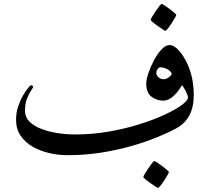

<svg xmlns="http://www.w3.org/2000/svg" viewBox="-20 -778 1057 968"><path d="M957 -301.3Q957 -237.8 934.6 -196Q912.1 -154.3 868.7 -130.9Q831.1 -110.4 774.2 -86.9Q717.3 -63.5 645.8 -42.7Q574.2 -22 491.7 -8.8Q409.2 4.4 320.3 4.4Q274.9 4.4 229 -6.1Q183.1 -16.6 145 -38.3Q106.9 -60.1 84 -93.8Q61 -127.4 61 -173.8Q61 -210 71.5 -241.5Q82 -272.9 96.2 -297.1Q110.4 -321.3 122.1 -335Q133.8 -348.6 136.2 -348.6Q138.7 -348.6 143.1 -345.7Q147.5 -342.8 147.5 -340.3Q147.5 -337.4 137.2 -322.5Q127 -307.6 116.5 -281.7Q106 -255.9 106 -218.8Q106 -187.5 128.4 -165Q150.9 -142.6 188.2 -128.2Q225.6 -113.8 270.3 -106.9Q314.9 -100.1 359.4 -100.1Q444.3 -100.1 526.6 -114.3Q608.9 -128.4 681.4 -151.1Q753.9 -173.8 809.3 -199.5Q864.7 -225.1 896.2 -248.3Q927.7 -271.5 927.7 -286.6Q927.7 -293.5 922.4 -305.9Q917 -318.4 909.9 -330.6Q902.8 -342.8 897.5 -348.6Q880.9 -318.8 855.5 -294.7Q830.1 -270.5 802.2 -270.5Q772 -270.5 744.6 -289.8Q717.3 -309.1 717.3 -357.4Q717.3 -377 728 -408.9Q738.8 -440.9 756.1 -473.6Q773.4 -506.3 794.2 -528.6Q814.9 -550.8 835 -550.8Q852.1 -550.8 870.4 -534.7Q888.7 -518.6 904.5 -493.4Q920.4 -468.3 931.2 -440.9Q945.8 -403.3 951.4 -367.4Q957 -331.5 957 -301.3ZM846.2 -405.8Q839.8 -420.9 822.5 -429.7Q805.2 -438.5 789.6 -438.5Q780.3 -438.5 774.2 -429.4Q768.1 -420.4 768.1 -411.1Q768.1 -397.9 779.3 -388.2Q790.5 -378.4 803.7 -378.4Q817.9 -378.4 830.3 -387.7Q842.8 -397 846.2 -405.8ZM868.7 -703.1Q868.7 -700.2 861.6 -687.5Q854.5 -674.8 844.7 -659.9Q835 -645 825.9 -633.8Q816.9 -622.6 813.5 -622.6Q811.5 -622.6 800.3 -629.9Q789.1 -637.2 774.9 -647.2Q760.7 -657.2 750.2 -666Q739.7 -674.8 739.7 -677.7Q739.7 -681.2 747.1 -693.8Q754.4 -706.5 764.6 -721.4Q774.9 -736.3 783.4 -747.3Q792 -758.3 794.4 -758.3Q797.9 -758.3 809.6 -750.7Q821.3 -743.2 835 -732.9Q848.6 -722.7 858.6 -713.9Q868.7 -705.1 868.7 -703.1ZM831.5 89.4Q831.5 92.3 824.5 104.7Q817.4 117.2 807.6 132.3Q797.9 147.5 788.8 158.4Q779.8 169.4 776.4 169.4Q774.4 169.4 763.2 162.1Q752 154.8 737.8 144.8Q723.6 134.8 713.1 126Q702.6 117.2 702.6 114.7Q702.6 111.3 710 98.6Q717.3 85.9 727.5 71Q737.8 56.2 746.3 44.9Q754.9 33.7 757.3 33.7Q760.7 33.7 772.5 41.3Q784.2 48.8 797.9 59.3Q811.5 69.8 821.5 78.4Q831.5 86.9 831.5 89.4Z"/></svg>

Font: Scheherazade New Medium
Style: Regular
Weight: 500
Designer: SIL International
Foundry: SIL International
Version: Version 4.000